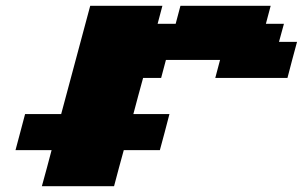

<svg xmlns="http://www.w3.org/2000/svg" viewBox="-20 -645 1049 665"><path d="M125 0H375Q380.4 -21 391.6 -62.5Q402.8 -104 408.7 -125H533.7Q539.6 -145.5 550.5 -187.3Q561.5 -229 566.9 -250H441.9Q447.3 -270.5 458.5 -312.3Q469.7 -354 475.6 -375H538.1L554.7 -437.5H742.2L725.6 -375H975.6Q981 -395.5 991.9 -437.3Q1002.9 -479 1008.8 -500H946.3L963.4 -562.5H900.9L917.5 -625H605L588.4 -562.5H525.9L542.5 -625H292.5Q275.9 -562.5 242.2 -437.5Q208.5 -312.5 191.9 -250H66.9Q61.5 -229 50.3 -187.3Q39.1 -145.5 33.7 -125H158.7Q153.3 -104 142.1 -62.5Q130.9 -21 125 0Z"/></svg>

Font: Faithful 32x
Style: BoldOblique
Weight: 400
Foundry: Faithful Resource Pack
Version: Version 1.0; January 27, 2023